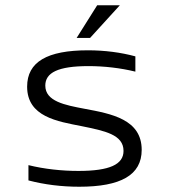

<svg xmlns="http://www.w3.org/2000/svg" viewBox="-20 -700 640 729"><path d="M290 -221C378 -203 449 -189 449 -127C449 -76 397 -51 278 -51C215 -51 149 -58 88 -73V-15C149 1 214 9 281 9C438 9 518 -35 518 -131C518 -247 403 -268 301 -287C227 -301 152 -315 152 -375C152 -424 200 -449 316 -449C375 -449 437 -442 494 -428V-486C439 -501 377 -509 314 -509C159 -509 83 -465 83 -371C83 -256 199 -239 290 -221ZM271 -556H322L435 -680H349Z"/></svg>

Font: LT Wave Mono Light
Style: Regular
Weight: 300
Designer: Daniel Lyons
Version: Version 2.5 (Glyphs App)